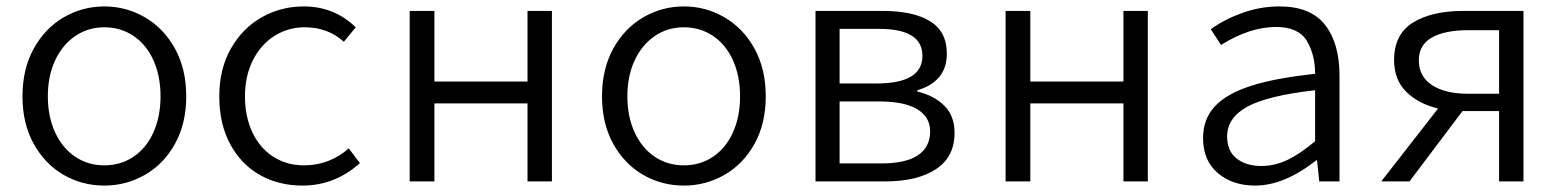

<svg xmlns="http://www.w3.org/2000/svg" viewBox="-20 -565 4870 598"><path d="M50 -265Q50 -350 85 -413.5Q120 -477 178.5 -511Q237 -545 305 -545Q373 -545 431.5 -511Q490 -477 525 -413.5Q560 -350 560 -265Q560 -180 525 -117Q490 -54 431.5 -20.5Q373 13 305 13Q236 13 178 -20.5Q120 -54 85 -117Q50 -180 50 -265ZM480 -265Q480 -328 458 -377Q436 -426 396 -453Q356 -480 305 -480Q254 -480 214 -452.5Q174 -425 151.5 -376.5Q129 -328 129 -265Q129 -202 151.5 -153Q174 -104 214 -77Q254 -50 305 -50Q356 -50 396 -77Q436 -104 458 -153Q480 -202 480 -265Z M663 -265Q663 -350 699 -413.5Q735 -477 795 -511Q855 -545 926 -545Q1021 -545 1088 -480L1051 -435Q1001 -480 929 -480Q877 -480 834.5 -453Q792 -426 767.5 -377Q743 -328 743 -265Q743 -202 766 -153Q789 -104 831 -77Q873 -50 927 -50Q967 -50 1003 -64Q1039 -78 1066 -103L1101 -57Q1023 13 922 13Q848 13 789.5 -20Q731 -53 697 -116Q663 -179 663 -265Z M1256 -531H1333V-311H1623V-531H1699V0H1623V-243H1333V0H1256Z M1855 -265Q1855 -350 1890 -413.5Q1925 -477 1983.5 -511Q2042 -545 2110 -545Q2178 -545 2236.5 -511Q2295 -477 2330 -413.5Q2365 -350 2365 -265Q2365 -180 2330 -117Q2295 -54 2236.5 -20.5Q2178 13 2110 13Q2041 13 1983 -20.5Q1925 -54 1890 -117Q1855 -180 1855 -265ZM2285 -265Q2285 -328 2263 -377Q2241 -426 2201 -453Q2161 -480 2110 -480Q2059 -480 2019 -452.5Q1979 -425 1956.5 -376.5Q1934 -328 1934 -265Q1934 -202 1956.5 -153Q1979 -104 2019 -77Q2059 -50 2110 -50Q2161 -50 2201 -77Q2241 -104 2263 -153Q2285 -202 2285 -265Z M2520 -531H2730Q2824 -531 2876.5 -499Q2929 -467 2929 -398Q2929 -311 2837 -284V-280Q2888 -268 2920.5 -236.5Q2953 -205 2953 -151Q2953 -76 2895 -38Q2837 0 2737 0H2520ZM2853 -391Q2853 -475 2719 -475H2595V-305H2710Q2853 -305 2853 -391ZM2877 -156Q2877 -201 2836.5 -225Q2796 -249 2719 -249H2595V-56H2725Q2801 -56 2839 -81.5Q2877 -107 2877 -156Z M3112 -531H3189V-311H3479V-531H3555V0H3479V-243H3189V0H3112Z M3727 -135Q3727 -194 3763.5 -233.5Q3800 -273 3876 -297.5Q3952 -322 4076 -335Q4076 -395 4050 -438Q4024 -481 3954 -481Q3873 -481 3783 -425L3751 -474Q3794 -505 3850 -525Q3906 -545 3965 -545Q4062 -545 4107 -487.5Q4152 -430 4152 -330V0H4089L4082 -66H4080Q3980 13 3889 13Q3819 13 3773 -26Q3727 -65 3727 -135ZM4076 -125V-284Q3927 -267 3864.5 -232.5Q3802 -198 3802 -140Q3802 -94 3832 -71Q3862 -48 3908 -48Q3950 -48 3989 -66.5Q4028 -85 4076 -125Z M4649 -219H4535L4370 0H4282L4459 -227Q4397 -242 4359.5 -279.5Q4322 -317 4322 -378Q4322 -458 4380.5 -494.5Q4439 -531 4538 -531H4725V0H4649ZM4649 -273V-471H4553Q4480 -471 4439.5 -448Q4399 -425 4399 -377Q4399 -327 4440 -300Q4481 -273 4553 -273Z"/></svg>

Font: Nebula Sans Book
Style: Regular
Weight: 400
Designer: Paul D. Hunt for Adobe (as Source Sans)
Foundry: Nebula Entertainment & Broadcasting LLC
Version: Version 1.010